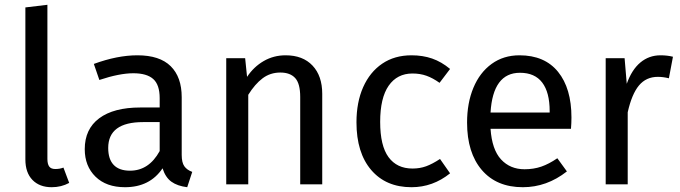

<svg xmlns="http://www.w3.org/2000/svg" viewBox="-20 -770 2841 802"><path d="M86 -104V-739L178 -750V-106Q178 -85 185.5 -74.5Q193 -64 211 -64Q230 -64 245 -70L269 -6Q236 12 196 12Q145 12 115.5 -18.5Q86 -49 86 -104Z M783 -52 762 12Q721 7 696 -11Q671 -29 659 -67Q606 12 502 12Q424 12 379 -32Q334 -76 334 -147Q334 -231 394.5 -276Q455 -321 566 -321H647V-360Q647 -416 620 -440Q593 -464 537 -464Q479 -464 395 -436L372 -503Q470 -539 554 -539Q647 -539 693 -493.5Q739 -448 739 -364V-123Q739 -91 750 -75.5Q761 -60 783 -52ZM647 -139V-260H578Q432 -260 432 -152Q432 -105 455 -81Q478 -57 523 -57Q602 -57 647 -139Z M1326 -378V0H1234V-365Q1234 -421 1213 -444Q1192 -467 1151 -467Q1109 -467 1077 -443Q1045 -419 1017 -374V0H925V-527H1004L1012 -449Q1040 -491 1081.5 -515Q1123 -539 1173 -539Q1245 -539 1285.5 -496Q1326 -453 1326 -378Z M1860 -482 1816 -424Q1788 -444 1761.5 -453.5Q1735 -463 1703 -463Q1639 -463 1603.5 -412Q1568 -361 1568 -261Q1568 -161 1603 -113.5Q1638 -66 1703 -66Q1734 -66 1760 -75.5Q1786 -85 1818 -106L1860 -46Q1788 12 1699 12Q1592 12 1530.5 -60Q1469 -132 1469 -259Q1469 -343 1497 -406Q1525 -469 1576.5 -504Q1628 -539 1699 -539Q1746 -539 1785 -525.5Q1824 -512 1860 -482Z M2365 -232H2029Q2035 -145 2073 -104Q2111 -63 2171 -63Q2209 -63 2241 -74Q2273 -85 2308 -109L2348 -54Q2264 12 2164 12Q2054 12 1992.5 -60Q1931 -132 1931 -258Q1931 -340 1957.5 -403.5Q1984 -467 2033.5 -503Q2083 -539 2150 -539Q2255 -539 2311 -470Q2367 -401 2367 -279Q2367 -256 2365 -232ZM2276 -306Q2276 -384 2245 -425Q2214 -466 2152 -466Q2039 -466 2029 -300H2276Z M2791 -533 2774 -443Q2750 -449 2728 -449Q2679 -449 2649 -413Q2619 -377 2602 -301V0H2510V-527H2589L2598 -420Q2619 -479 2655 -509Q2691 -539 2739 -539Q2767 -539 2791 -533Z"/></svg>

Font: FiraGOUPP
Style: Medium
Weight: 400
Designer: bBox Type
Foundry: bBox Type GmbH
Version: Version 1.001